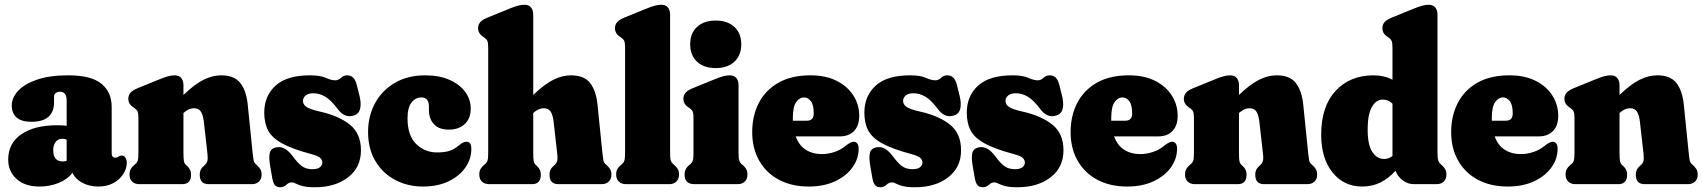

<svg xmlns="http://www.w3.org/2000/svg" viewBox="-20 -775 7166 808"><path d="M14.5 -103.5Q14.5 -172 69.8 -210Q125 -248 222 -248Q243 -248 260.5 -245.5V-352Q260.5 -389 232 -389Q222.5 -389 215 -383.8Q207.5 -378.5 207.5 -369V-345.5Q207.5 -262.5 112.5 -262.5Q69.5 -262.5 49.5 -280.8Q29.5 -299 29.5 -331Q29.5 -363.5 56 -392.5Q82.5 -421.5 135.5 -439.8Q188.5 -458 267.5 -458Q364 -458 407 -422.5Q450 -387 450 -325V-129.5Q450 -123 453.2 -117.2Q456.5 -111.5 465.5 -111.5Q470 -111.5 473.2 -113Q476.5 -114.5 479.5 -116.5Q482 -118 485.2 -119.2Q488.5 -120.5 492.5 -120.5Q502.5 -120.5 508 -111.2Q513.5 -102 513.5 -89.5Q513.5 -66 499 -43Q484.5 -20 457.8 -5Q431 10 394 10Q355.5 10 326 -6Q296.5 -22 285 -48Q264.5 -20.5 227 -5.2Q189.5 10 146.5 10Q84.5 10 49.5 -22Q14.5 -54 14.5 -103.5ZM204 -142.5Q204 -95.5 245 -95.5Q253 -95.5 260.5 -98V-187.5Q252.5 -191 241.5 -191Q224.5 -191 214.2 -177.8Q204 -164.5 204 -142.5Z M752 -416.5V-375.5Q799.5 -421 837 -439.5Q874.5 -458 911 -458Q966 -458 991.2 -425.8Q1016.5 -393.5 1022.5 -335L1043 -133Q1045.5 -109 1047.2 -100.2Q1049 -91.5 1054 -86.5L1059 -82Q1069 -73 1075 -64Q1081 -55 1081 -40.5Q1081 -21.5 1069.8 -10.8Q1058.5 0 1039.5 0H857.5Q820.5 0 820.5 -40.5Q820.5 -62.5 837 -76L843 -81.5Q849 -87 852.2 -96Q855.5 -105 853 -128L838 -261.5Q834.5 -291 825.5 -305.2Q816.5 -319.5 796 -319.5Q774 -319.5 752 -299.5V-133Q752 -107 754 -97Q756 -87 762 -81.5L768 -76Q784 -61.5 784 -40.5Q784 0 747 0H566.5Q547.5 0 536.2 -10.8Q525 -21.5 525 -40.5Q525 -55 530.5 -64.2Q536 -73.5 546.5 -82L551.5 -86.5Q557 -91 559.8 -99.8Q562.5 -108.5 562.5 -133V-278.5Q562.5 -298 558.8 -306Q555 -314 546.5 -319.5L542 -322.5Q520 -337 520 -359Q520 -373.5 528.5 -384Q537 -394.5 558.5 -403.5L648 -440Q673.5 -450.5 688 -454.2Q702.5 -458 715 -458Q733.5 -458 742.8 -446.5Q752 -435 752 -416.5Z M1294.5 -63Q1317 -63 1326.8 -71.5Q1336.5 -80 1336.5 -91Q1336.5 -101 1328.2 -109.8Q1320 -118.5 1290 -126.5Q1211.5 -147.5 1168.5 -170.8Q1125.5 -194 1108.8 -225.2Q1092 -256.5 1092 -301Q1092 -371 1139.5 -414.5Q1187 -458 1285 -458Q1327.5 -458 1350.8 -447.5Q1374 -437 1390.5 -437Q1404.5 -437 1414.8 -447.5Q1425 -458 1442 -458Q1455 -458 1465.2 -449.2Q1475.5 -440.5 1482 -415.5L1492 -375.5Q1500.5 -343 1496.2 -320.5Q1492 -298 1473 -290.5Q1432.5 -274 1400.5 -317Q1372.5 -354.5 1348.2 -368.5Q1324 -382.5 1299 -382.5Q1276.5 -382.5 1265.8 -372.8Q1255 -363 1255 -350.5Q1255 -336 1268.5 -325.8Q1282 -315.5 1326 -305.5Q1405.5 -288 1452.2 -250.5Q1499 -213 1499 -142.5Q1499 -70.5 1444.8 -28.8Q1390.5 13 1305.5 13Q1271.5 13 1253.2 8Q1235 3 1225.5 -2.2Q1216 -7.5 1208 -7.5Q1195.5 -7.5 1185 2.8Q1174.5 13 1158.5 13Q1145 13 1137.2 4.2Q1129.5 -4.5 1125.5 -26.5L1116.5 -79Q1111 -112.5 1115.2 -131Q1119.5 -149.5 1140.5 -154.5Q1177.5 -163.5 1211 -118.5Q1235.5 -85.5 1252.8 -74.2Q1270 -63 1294.5 -63Z M1961 -318.5Q1961 -276.5 1935.8 -253Q1910.5 -229.5 1869 -229.5Q1826.5 -229.5 1805.8 -252.8Q1785 -276 1785 -312.5V-327Q1785 -365 1753 -365Q1728.5 -365 1711.8 -343.5Q1695 -322 1695 -277Q1695 -205 1731.2 -169.2Q1767.5 -133.5 1819.5 -133.5Q1849 -133.5 1869.2 -139.5Q1889.5 -145.5 1908.5 -161Q1922.5 -172.5 1929.8 -175.5Q1937 -178.5 1943.5 -178.5Q1963.5 -178.5 1963.5 -148.5Q1963.5 -106 1938.5 -70Q1913.5 -34 1867.8 -12Q1822 10 1760 10Q1695 10 1642.5 -18Q1590 -46 1559.5 -97.5Q1529 -149 1529 -219.5Q1529 -286.5 1558.2 -340.5Q1587.5 -394.5 1641.5 -426.2Q1695.5 -458 1769 -458Q1828.5 -458 1871.5 -439Q1914.5 -420 1937.8 -388.2Q1961 -356.5 1961 -318.5Z M2224 -713.5V-375.5Q2271.5 -421 2309 -439.5Q2346.5 -458 2383 -458Q2438 -458 2463.2 -425.8Q2488.5 -393.5 2494.5 -335L2515 -133Q2517.5 -109 2519.2 -100.2Q2521 -91.5 2526 -86.5L2531 -82Q2541 -73 2547 -64Q2553 -55 2553 -40.5Q2553 -21.5 2541.8 -10.8Q2530.5 0 2511.5 0H2329.5Q2292.5 0 2292.5 -40.5Q2292.5 -62.5 2309 -76L2315 -81.5Q2321 -87 2324.2 -96Q2327.5 -105 2325 -128L2310 -261.5Q2306.5 -291 2297.5 -305.2Q2288.5 -319.5 2268 -319.5Q2246 -319.5 2224 -299.5V-133Q2224 -107 2226 -97Q2228 -87 2234 -81.5L2240 -76Q2256 -61.5 2256 -40.5Q2256 0 2219 0H2038.5Q2019.5 0 2008.2 -10.8Q1997 -21.5 1997 -40.5Q1997 -55 2002.5 -64.2Q2008 -73.5 2018.5 -82L2023.5 -86.5Q2029 -91 2031.8 -99.8Q2034.5 -108.5 2034.5 -133V-575.5Q2034.5 -595 2030.8 -603Q2027 -611 2018.5 -616.5L2014 -619.5Q1992 -634 1992 -656Q1992 -670.5 2000.5 -681Q2009 -691.5 2030.5 -700.5L2120 -737Q2145.5 -747.5 2160 -751.2Q2174.5 -755 2187 -755Q2205.5 -755 2214.8 -743.5Q2224 -732 2224 -713.5Z M2800 -713.5V-133Q2800 -108.5 2802.8 -99.8Q2805.5 -91 2811 -86.5L2816 -82Q2826.5 -73.5 2832 -64.2Q2837.5 -55 2837.5 -40.5Q2837.5 -21.5 2826.2 -10.8Q2815 0 2796 0H2614.5Q2595.5 0 2584.2 -10.8Q2573 -21.5 2573 -40.5Q2573 -55 2578.5 -64.2Q2584 -73.5 2594.5 -82L2599.5 -86.5Q2605 -91 2607.8 -99.8Q2610.5 -108.5 2610.5 -133V-575.5Q2610.5 -595 2606.8 -603Q2603 -611 2594.5 -616.5L2590 -619.5Q2568 -634 2568 -656Q2568 -670.5 2576.5 -681Q2585 -691.5 2606.5 -700.5L2696 -737Q2721.5 -747.5 2736 -751.2Q2750.5 -755 2763 -755Q2781.5 -755 2790.8 -743.5Q2800 -732 2800 -713.5Z M2992 -488.5Q2942 -488.5 2913.2 -515.5Q2884.5 -542.5 2884.5 -588.5Q2884.5 -634.5 2913.2 -661.5Q2942 -688.5 2992 -688.5Q3042 -688.5 3070.8 -661.5Q3099.5 -634.5 3099.5 -588.5Q3099.5 -542.5 3070.8 -515.5Q3042 -488.5 2992 -488.5ZM3088 -416.5V-133Q3088 -109 3090.8 -100.2Q3093.5 -91.5 3099 -86.5L3104 -82Q3114 -74 3119.8 -64.5Q3125.5 -55 3125.5 -40.5Q3125.5 -21.5 3114.2 -10.8Q3103 0 3084 0H2902.5Q2861 0 2861 -40.5Q2861 -66 2882.5 -82L2887.5 -86.5Q2893 -91.5 2895.8 -100.2Q2898.5 -109 2898.5 -133V-278.5Q2898.5 -298 2894.8 -306Q2891 -314 2882.5 -319.5L2878 -322.5Q2856 -337 2856 -359Q2856 -373.5 2864.5 -384Q2873 -394.5 2894.5 -403.5L2984 -440Q3009.5 -450.5 3024 -454.2Q3038.5 -458 3051 -458Q3069.5 -458 3078.8 -446.5Q3088 -435 3088 -416.5Z M3596 -288Q3596 -246.5 3574.2 -223.8Q3552.5 -201 3513.5 -201H3328.5Q3342.5 -163 3371 -144.8Q3399.5 -126.5 3439 -126.5Q3464 -126.5 3490.5 -135Q3517 -143.5 3538.5 -161Q3560 -178.5 3573 -178.5Q3581.5 -178.5 3587.5 -171.5Q3593.5 -164.5 3593.5 -148.5Q3593.5 -107.5 3568 -71.2Q3542.5 -35 3495.2 -12.5Q3448 10 3383.5 10Q3311.5 10 3258 -18.5Q3204.5 -47 3175 -98.8Q3145.5 -150.5 3145.5 -219.5Q3145.5 -287.5 3173.2 -341.5Q3201 -395.5 3255.8 -426.8Q3310.5 -458 3390.5 -458Q3455 -458 3501 -434.8Q3547 -411.5 3571.5 -372.8Q3596 -334 3596 -288ZM3316.5 -278Q3316.5 -272.5 3316.5 -267H3375.5Q3404.5 -267 3404.5 -297.5Q3404.5 -334 3392.2 -349.5Q3380 -365 3364 -365Q3344.5 -365 3330.5 -345.2Q3316.5 -325.5 3316.5 -278Z M3820 -63Q3842.5 -63 3852.2 -71.5Q3862 -80 3862 -91Q3862 -101 3853.8 -109.8Q3845.5 -118.5 3815.5 -126.5Q3737 -147.5 3694 -170.8Q3651 -194 3634.2 -225.2Q3617.5 -256.5 3617.5 -301Q3617.5 -371 3665 -414.5Q3712.5 -458 3810.5 -458Q3853 -458 3876.2 -447.5Q3899.5 -437 3916 -437Q3930 -437 3940.2 -447.5Q3950.5 -458 3967.5 -458Q3980.5 -458 3990.8 -449.2Q4001 -440.5 4007.5 -415.5L4017.5 -375.5Q4026 -343 4021.8 -320.5Q4017.5 -298 3998.5 -290.5Q3958 -274 3926 -317Q3898 -354.5 3873.8 -368.5Q3849.5 -382.5 3824.5 -382.5Q3802 -382.5 3791.2 -372.8Q3780.5 -363 3780.5 -350.5Q3780.5 -336 3794 -325.8Q3807.5 -315.5 3851.5 -305.5Q3931 -288 3977.8 -250.5Q4024.5 -213 4024.5 -142.5Q4024.5 -70.5 3970.2 -28.8Q3916 13 3831 13Q3797 13 3778.8 8Q3760.5 3 3751 -2.2Q3741.5 -7.5 3733.5 -7.5Q3721 -7.5 3710.5 2.8Q3700 13 3684 13Q3670.5 13 3662.8 4.2Q3655 -4.5 3651 -26.5L3642 -79Q3636.5 -112.5 3640.8 -131Q3645 -149.5 3666 -154.5Q3703 -163.5 3736.5 -118.5Q3761 -85.5 3778.2 -74.2Q3795.5 -63 3820 -63Z M4251 -63Q4273.5 -63 4283.2 -71.5Q4293 -80 4293 -91Q4293 -101 4284.8 -109.8Q4276.5 -118.5 4246.5 -126.5Q4168 -147.5 4125 -170.8Q4082 -194 4065.2 -225.2Q4048.5 -256.5 4048.5 -301Q4048.5 -371 4096 -414.5Q4143.5 -458 4241.5 -458Q4284 -458 4307.2 -447.5Q4330.5 -437 4347 -437Q4361 -437 4371.2 -447.5Q4381.5 -458 4398.5 -458Q4411.5 -458 4421.8 -449.2Q4432 -440.5 4438.5 -415.5L4448.5 -375.5Q4457 -343 4452.8 -320.5Q4448.5 -298 4429.5 -290.5Q4389 -274 4357 -317Q4329 -354.5 4304.8 -368.5Q4280.5 -382.5 4255.5 -382.5Q4233 -382.5 4222.2 -372.8Q4211.5 -363 4211.5 -350.5Q4211.5 -336 4225 -325.8Q4238.5 -315.5 4282.5 -305.5Q4362 -288 4408.8 -250.5Q4455.5 -213 4455.5 -142.5Q4455.5 -70.5 4401.2 -28.8Q4347 13 4262 13Q4228 13 4209.8 8Q4191.5 3 4182 -2.2Q4172.5 -7.5 4164.5 -7.5Q4152 -7.5 4141.5 2.8Q4131 13 4115 13Q4101.5 13 4093.8 4.2Q4086 -4.5 4082 -26.5L4073 -79Q4067.5 -112.5 4071.8 -131Q4076 -149.5 4097 -154.5Q4134 -163.5 4167.5 -118.5Q4192 -85.5 4209.2 -74.2Q4226.5 -63 4251 -63Z M4936 -288Q4936 -246.5 4914.2 -223.8Q4892.5 -201 4853.5 -201H4668.5Q4682.5 -163 4711 -144.8Q4739.5 -126.5 4779 -126.5Q4804 -126.5 4830.5 -135Q4857 -143.5 4878.5 -161Q4900 -178.5 4913 -178.5Q4921.5 -178.5 4927.5 -171.5Q4933.5 -164.5 4933.5 -148.5Q4933.5 -107.5 4908 -71.2Q4882.5 -35 4835.2 -12.5Q4788 10 4723.5 10Q4651.5 10 4598 -18.5Q4544.5 -47 4515 -98.8Q4485.5 -150.5 4485.5 -219.5Q4485.5 -287.5 4513.2 -341.5Q4541 -395.5 4595.8 -426.8Q4650.5 -458 4730.5 -458Q4795 -458 4841 -434.8Q4887 -411.5 4911.5 -372.8Q4936 -334 4936 -288ZM4656.5 -278Q4656.5 -272.5 4656.5 -267H4715.5Q4744.5 -267 4744.5 -297.5Q4744.5 -334 4732.2 -349.5Q4720 -365 4704 -365Q4684.5 -365 4670.5 -345.2Q4656.5 -325.5 4656.5 -278Z M5194 -416.5V-375.5Q5241.5 -421 5279 -439.5Q5316.5 -458 5353 -458Q5408 -458 5433.2 -425.8Q5458.5 -393.5 5464.5 -335L5485 -133Q5487.5 -109 5489.2 -100.2Q5491 -91.5 5496 -86.5L5501 -82Q5511 -73 5517 -64Q5523 -55 5523 -40.5Q5523 -21.5 5511.8 -10.8Q5500.5 0 5481.5 0H5299.5Q5262.5 0 5262.5 -40.5Q5262.5 -62.5 5279 -76L5285 -81.5Q5291 -87 5294.2 -96Q5297.5 -105 5295 -128L5280 -261.5Q5276.5 -291 5267.5 -305.2Q5258.5 -319.5 5238 -319.5Q5216 -319.5 5194 -299.5V-133Q5194 -107 5196 -97Q5198 -87 5204 -81.5L5210 -76Q5226 -61.5 5226 -40.5Q5226 0 5189 0H5008.5Q4989.5 0 4978.2 -10.8Q4967 -21.5 4967 -40.5Q4967 -55 4972.5 -64.2Q4978 -73.5 4988.5 -82L4993.5 -86.5Q4999 -91 5001.8 -99.8Q5004.5 -108.5 5004.5 -133V-278.5Q5004.5 -298 5000.8 -306Q4997 -314 4988.5 -319.5L4984 -322.5Q4962 -337 4962 -359Q4962 -373.5 4970.5 -384Q4979 -394.5 5000.5 -403.5L5090 -440Q5115.5 -450.5 5130 -454.2Q5144.5 -458 5157 -458Q5175.5 -458 5184.8 -446.5Q5194 -435 5194 -416.5Z M5540 -208.5Q5540 -327.5 5600.8 -392.8Q5661.5 -458 5759.5 -458Q5805 -458 5840 -439.5V-575.5Q5840 -595 5836.2 -603Q5832.5 -611 5824 -616.5L5819.5 -619.5Q5797.5 -634 5797.5 -656Q5797.5 -670.5 5806 -681Q5814.5 -691.5 5836 -700.5L5925.5 -737Q5951 -747.5 5965.5 -751.2Q5980 -755 5992.5 -755Q6011 -755 6020.2 -743.5Q6029.5 -732 6029.5 -713.5V-133Q6029.5 -108.5 6032.5 -100Q6035.5 -91.5 6040.5 -86.5L6045.5 -82Q6055.5 -73 6061.2 -64Q6067 -55 6067 -40.5Q6067 -21.5 6055.8 -10.8Q6044.5 0 6025.5 0H5930Q5904 0 5882.5 -16.5Q5861 -33 5853 -56.5Q5824 -24.5 5789.5 -7.2Q5755 10 5712.5 10Q5635.5 10 5587.8 -49.2Q5540 -108.5 5540 -208.5ZM5735.5 -231Q5735.5 -165.5 5755 -135.8Q5774.5 -106 5805 -106Q5824.5 -106 5840 -118.5V-338.5Q5823 -356 5799 -356Q5770.5 -356 5753 -324Q5735.5 -292 5735.5 -231Z M6537.5 -288Q6537.5 -246.5 6515.8 -223.8Q6494 -201 6455 -201H6270Q6284 -163 6312.5 -144.8Q6341 -126.5 6380.5 -126.5Q6405.5 -126.5 6432 -135Q6458.5 -143.5 6480 -161Q6501.5 -178.5 6514.5 -178.5Q6523 -178.5 6529 -171.5Q6535 -164.5 6535 -148.5Q6535 -107.5 6509.5 -71.2Q6484 -35 6436.8 -12.5Q6389.5 10 6325 10Q6253 10 6199.5 -18.5Q6146 -47 6116.5 -98.8Q6087 -150.5 6087 -219.5Q6087 -287.5 6114.8 -341.5Q6142.5 -395.5 6197.2 -426.8Q6252 -458 6332 -458Q6396.5 -458 6442.5 -434.8Q6488.5 -411.5 6513 -372.8Q6537.5 -334 6537.5 -288ZM6258 -278Q6258 -272.5 6258 -267H6317Q6346 -267 6346 -297.5Q6346 -334 6333.8 -349.5Q6321.5 -365 6305.5 -365Q6286 -365 6272 -345.2Q6258 -325.5 6258 -278Z M6795.5 -416.5V-375.5Q6843 -421 6880.5 -439.5Q6918 -458 6954.5 -458Q7009.5 -458 7034.8 -425.8Q7060 -393.5 7066 -335L7086.5 -133Q7089 -109 7090.8 -100.2Q7092.5 -91.5 7097.5 -86.5L7102.5 -82Q7112.5 -73 7118.5 -64Q7124.5 -55 7124.5 -40.5Q7124.5 -21.5 7113.2 -10.8Q7102 0 7083 0H6901Q6864 0 6864 -40.5Q6864 -62.5 6880.5 -76L6886.5 -81.5Q6892.5 -87 6895.8 -96Q6899 -105 6896.5 -128L6881.5 -261.5Q6878 -291 6869 -305.2Q6860 -319.5 6839.5 -319.5Q6817.5 -319.5 6795.5 -299.5V-133Q6795.5 -107 6797.5 -97Q6799.5 -87 6805.5 -81.5L6811.5 -76Q6827.5 -61.5 6827.5 -40.5Q6827.5 0 6790.5 0H6610Q6591 0 6579.8 -10.8Q6568.5 -21.5 6568.5 -40.5Q6568.5 -55 6574 -64.2Q6579.5 -73.5 6590 -82L6595 -86.5Q6600.5 -91 6603.2 -99.8Q6606 -108.5 6606 -133V-278.5Q6606 -298 6602.2 -306Q6598.5 -314 6590 -319.5L6585.5 -322.5Q6563.5 -337 6563.5 -359Q6563.5 -373.5 6572 -384Q6580.5 -394.5 6602 -403.5L6691.5 -440Q6717 -450.5 6731.5 -454.2Q6746 -458 6758.5 -458Q6777 -458 6786.2 -446.5Q6795.5 -435 6795.5 -416.5Z"/></svg>

Font: Fraunces 144pt SuperSoft Black
Style: Regular
Weight: 900
Version: Version 1.000;[b76b70a41]